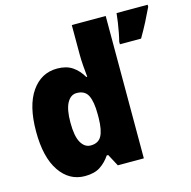

<svg xmlns="http://www.w3.org/2000/svg" viewBox="-111 -870 985 990"><g transform="rotate(-15 381.5 -375.0)"><path d="M223 10Q140 10 89 -64.5Q38 -139 38 -277Q38 -415 89.5 -489Q141 -563 226 -563Q275 -563 307 -541.5Q339 -520 361 -482H366Q363 -509 360.5 -542Q358 -575 358 -603V-760H539V0H400L366 -64H358Q336 -31 305 -10.5Q274 10 223 10ZM292 -135Q333 -135 350 -165.5Q367 -196 368 -261V-282Q368 -348 351.5 -381.5Q335 -415 291 -415Q259 -415 240 -380.5Q221 -346 221 -276Q221 -203 240.5 -169Q260 -135 292 -135ZM763 -749Q745 -711 727 -676Q709 -641 685 -600H572V-614Q577 -633 582 -659Q587 -685 591 -712Q595 -739 597 -760H763Z"/></g></svg>

Font: Noto Sans Sinhala UI SemiCondensed Black
Style: Regular
Weight: 900
Width: 4
Designer: Jelle Bosma - Monotype Design Team
Foundry: Monotype Imaging Inc.
Version: Version 2.006; ttfautohint (v1.8.4.7-5d5b)